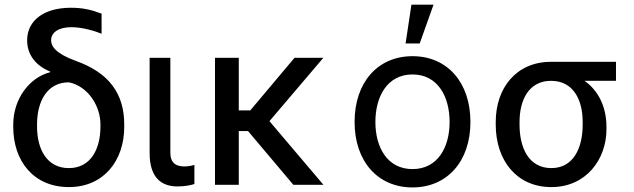

<svg xmlns="http://www.w3.org/2000/svg" viewBox="-20 -794 2725 825"><path d="M96.6 -620.7C96.6 -557.9 134.6 -511.4 195.7 -486.5V-483.7C109 -462.4 36.9 -371.4 36.9 -258.5V-248.6C36.9 -101.9 124.6 9.9 275.9 9.9C424.7 9.9 513.8 -102.3 513.8 -249.3V-259.2C513.8 -390.3 449.9 -481.2 305 -532.7C218 -564.3 199.6 -595.9 199.6 -621.1C199.6 -653.8 230.5 -677.2 286.9 -677.2C334.9 -677.2 388.1 -660.5 416.5 -649.1V-735.4C372.5 -752.1 335.2 -760.7 284.8 -760.7C167.3 -760.7 96.6 -704.9 96.6 -620.7ZM139.2 -250V-259.9C139.2 -356.9 181.5 -440.3 275.9 -440.3C358.3 -423.7 411.6 -338.4 411.6 -259.9V-250C411.6 -152.7 369.3 -71.7 275.9 -71.7C181.5 -71.7 139.2 -152.7 139.2 -250Z M622.9 -545.5V-136.4C622.9 -30.5 673.7 7.1 742.5 7.1C776.6 7.1 800.1 1.4 815.3 -3.2V-85.6C807.9 -82.7 788.4 -78.8 773.8 -78.8C743.6 -78.8 712 -87.4 712 -137.8V-545.5Z M1006 -545.5H903.8V0H1006V-230.8H1045.8L1240.4 0H1369.7L1137.8 -273.4L1369.3 -545.5H1245.4L1055.4 -319.6H1006Z M1752.5 11.4C1901.6 11.4 2001.4 -100.9 2001.4 -269.9C2001.4 -440.3 1901.6 -552.6 1752.5 -552.6C1603.3 -552.6 1503.6 -440.3 1503.6 -269.9C1503.6 -100.9 1603.3 11.4 1752.5 11.4ZM1593 -269.9C1593 -378.2 1643.5 -474.1 1752.5 -474.1C1861.5 -474.1 1911.9 -378.2 1911.9 -269.9C1911.9 -161.9 1861.5 -67.5 1752.5 -67.5C1643.5 -67.5 1593 -161.9 1593 -269.9ZM1722.7 -607.2H1783.4L1842.7 -773.8H1747.9Z M2110.1 -269.9V-258.5C2110.1 -106.5 2198.5 9.9 2349.1 9.9C2498.9 9.9 2585.9 -109.7 2585.9 -238.6V-248.6C2585.9 -334.9 2551.1 -404.8 2491.8 -446.7H2626.8V-528.4H2347.7C2198.5 -528.4 2110.1 -416.2 2110.1 -269.9ZM2212.4 -258.5V-269.9C2212.4 -364.7 2252.5 -446.7 2347.7 -446.7C2443.9 -446.7 2483.7 -364.7 2483.7 -269.9V-258.5C2483.7 -158 2443.9 -71.7 2349.1 -71.7C2252.5 -71.7 2212.4 -158 2212.4 -258.5Z"/></svg>

Font: Margiela Sans Text
Style: Regular
Weight: 400
Designer: Stefan Endress, Andreas Faust
Version: Version 1.100;FEAKit 1.0